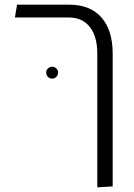

<svg xmlns="http://www.w3.org/2000/svg" viewBox="-20 -609 573 823"><path d="M397 194V-379Q397 -453 365 -493.5Q333 -534 275 -534H44L53 -589H276Q367 -589 415 -534Q463 -479 463 -379V190ZM204 -272Q193 -272 185.5 -279.5Q178 -287 178 -298Q178 -308 185.5 -315.5Q193 -323 204 -323Q214 -323 221.5 -315.5Q229 -308 229 -298Q229 -287 221.5 -279.5Q214 -272 204 -272Z"/></svg>

Font: Noto Sans Hebrew Thin Light
Style: Regular
Weight: 300
Version: Version 3.001